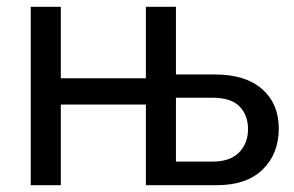

<svg xmlns="http://www.w3.org/2000/svg" viewBox="-20 -542 861 562"><path d="M70 0V-522H158V-313H407V-522H495V-324H609Q699 -324 747.5 -281Q796 -238 796 -166Q796 -92 749 -46Q702 0 615 0H407V-236H158V0ZM495 -69H602Q654 -69 680 -96Q706 -123 706 -164Q706 -205 681 -230.5Q656 -256 601 -256H495Z"/></svg>

Font: Raleway-v4020 Medium
Style: Regular
Weight: 500
Designer: Matt McInerney, Pablo Impallari, Rodrigo Fuenzalida
Foundry: Matt McInerney, Pablo Impallari, Rodrigo Fuenzalida
Version: Version 4.020;PS 004.020;hotconv 1.0.88;makeotf.lib2.5.64775